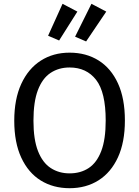

<svg xmlns="http://www.w3.org/2000/svg" viewBox="-20 -978 732 1010"><path d="M346 -701Q433 -701 498.5 -660Q564 -619 600.5 -539.5Q637 -460 637 -344Q637 -230 600.5 -150.5Q564 -71 498.5 -29.5Q433 12 346 12Q260 12 194.5 -28.5Q129 -69 92 -148.5Q55 -228 55 -343Q55 -457 92 -537Q129 -617 194.5 -659Q260 -701 346 -701ZM346 -623Q289 -623 246 -594.5Q203 -566 179.5 -504.5Q156 -443 156 -343Q156 -244 180 -183Q204 -122 247 -94Q290 -66 346 -66Q404 -66 446.5 -94Q489 -122 512.5 -183Q536 -244 536 -344Q536 -493 485.5 -558Q435 -623 346 -623ZM375 -785 461 -958 539 -917 433 -760ZM233 -790 309 -958 387 -917 291 -765Z"/></svg>

Font: Fira Sans Variable
Style: Regular
Weight: 400
Designer: Carrois Corporate & Edenspiekermann AG
Foundry: Carrois Corporate GbR & Edenspiekermann AG
Version: Version 4.202